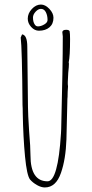

<svg xmlns="http://www.w3.org/2000/svg" viewBox="-20 -809 406 844"><path d="M112 -20Q98 -38 90 -121Q82 -204 80 -311Q80 -335 79 -347Q77 -598 71 -644L77 -658Q100 -655 100 -603L103 -338Q103 -310 108 -232Q114 -162 114 -126Q114 -12 189 -12Q235 -12 248 -222L249 -242Q256 -517 256 -649L255 -658Q254 -662 254 -667Q254 -678 271 -678Q283 -678 286 -672Q288 -662 288 -637Q288 -561 282 -535L283 -529Q283 -516 280 -489L278 -449V-439Q279 -435 279 -429Q277 -405 277 -383Q276 -376 276 -361Q274 -266 272 -196Q269 -109 248 -49Q226 15 177 15Q161 15 142.5 4.5Q124 -6 112 -20ZM102 -727Q102 -750 120 -769.5Q138 -789 160 -789Q179 -789 197 -770Q215 -751 215 -731Q215 -704 197.5 -689Q180 -674 151 -674Q132 -674 117 -690.5Q102 -707 102 -727ZM189 -721Q189 -741 181.5 -755.5Q174 -770 160 -770Q148 -770 136.5 -757.5Q125 -745 125 -732Q125 -712 133 -701Q138 -693 147 -693Q160 -693 174.5 -701.5Q189 -710 189 -721Z"/></svg>

Font: Amatic SC
Style: Regular
Weight: 400
Designer: Multiple Designers
Foundry: Vernon Adams
Version: Version 2.505